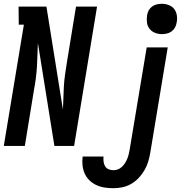

<svg xmlns="http://www.w3.org/2000/svg" viewBox="-24 -770 994 1013"><path d="M-4 0 102 -640H75L74 -735H221L308 -192Q310 -223 310.5 -254Q311 -285 313 -316Q315 -347 319.5 -378.5Q324 -410 329 -441L377 -735H488L367 0H263L176 -543Q174 -512 173.5 -481Q173 -450 171 -419Q169 -388 165 -356.5Q161 -325 155 -294L107 0ZM575 223Q551 223 528 219.5Q505 216 484.5 206.5Q464 197 448 181.5Q432 166 423 146Q414 126 411.5 103Q409 80 412 56H522Q521 70 522.5 83Q524 96 530.5 107Q537 118 549 123Q561 128 575 128Q587 128 598.5 123.5Q610 119 619.5 110Q629 101 636 90Q643 79 647.5 67.5Q652 56 655 44Q658 32 660 20L750 -520H861L769 35Q765 59 758 82.5Q751 106 738.5 127.5Q726 149 708.5 168Q691 187 668.5 200Q646 213 622 218Q598 223 575 223ZM830 -590Q811 -590 793.5 -597Q776 -604 765 -618Q754 -632 751.5 -651Q749 -670 752 -689Q754 -703 760.5 -715Q767 -727 778.5 -735.5Q790 -744 803.5 -747Q817 -750 830 -750Q849 -750 867 -743Q885 -736 895.5 -722Q906 -708 909 -689Q912 -670 908 -651Q906 -637 899.5 -625Q893 -613 881.5 -604.5Q870 -596 856.5 -593Q843 -590 830 -590Z"/></svg>

Font: Iosevka QP
Style: Bold Italic
Weight: 700
Italic angle: -9°
Designer: Belleve Invis
Foundry: Belleve Invis
Version: Version 20.0.0; ttfautohint (v1.8.4)